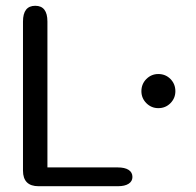

<svg xmlns="http://www.w3.org/2000/svg" viewBox="-20 -644 678 664"><path d="M527.5 -270Q503.5 -270 486.2 -287.2Q469 -304.5 469 -328.5Q469 -353.5 486.2 -370.8Q503.5 -388 527.5 -388Q552.5 -388 569.5 -370.8Q586.5 -353.5 586.5 -328.5Q586.5 -304.5 569.5 -287.2Q552.5 -270 527.5 -270ZM144 -65H387.5Q411.5 -65 424.8 -56.5Q438 -48 438 -32Q438 -17 424.8 -8.5Q411.5 0 387.5 0H113.5Q59.5 0 59.5 -54V-569.5Q59.5 -624 102 -624Q144 -624 144 -569.5Z"/></svg>

Font: Sono
Style: Regular
Weight: 400
Designer: Tyler Finck
Foundry: Tyler Finck
Version: Version 2.112